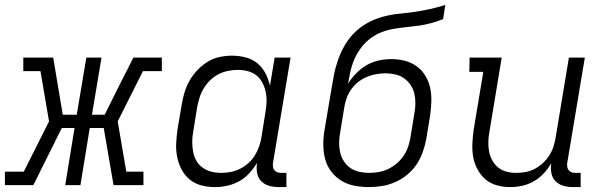

<svg xmlns="http://www.w3.org/2000/svg" viewBox="-53 -755 2473 783"><path d="M83 0H-33V-55H44L147 -260L112 -465H42V-520H164L203 -287H260L299 -520H361L322 -287H374L425 -390L491 -520H607V-465H530L427 -260L462 -55H532V0H410L370 -233H313L275 0H213L251 -233H199Z M824 8Q795 8 768 1Q741 -6 720.5 -23Q700 -40 687.5 -64Q675 -88 669.5 -115Q664 -142 665.5 -170.5Q667 -199 671 -228L688 -328Q692 -353 699.5 -378Q707 -403 720 -426Q733 -449 752 -469Q771 -489 793.5 -503Q816 -517 842 -522.5Q868 -528 893 -528Q921 -528 948.5 -521Q976 -514 996.5 -497Q1017 -480 1029.5 -456Q1042 -432 1048 -405L1067 -520H1132L1060 -89Q1059 -81 1060.5 -73.5Q1062 -66 1066.5 -60.5Q1071 -55 1078 -52.5Q1085 -50 1093 -50H1115V8H1083Q1063 8 1044 2.5Q1025 -3 1012 -16.5Q999 -30 995.5 -49.5Q992 -69 995 -89L996 -92Q982 -69 964 -49Q946 -29 922.5 -16Q899 -3 873.5 2.5Q848 8 824 8ZM848 -50Q868 -50 887 -53.5Q906 -57 924.5 -66Q943 -75 959 -89Q975 -103 985.5 -120Q996 -137 1003 -156Q1010 -175 1013 -194L1029 -294Q1033 -316 1034 -337Q1035 -358 1031 -378Q1027 -398 1018 -416Q1009 -434 994 -446.5Q979 -459 959 -464.5Q939 -470 918 -470Q898 -470 877.5 -466Q857 -462 838.5 -452.5Q820 -443 804.5 -428Q789 -413 778 -395Q767 -377 761 -357.5Q755 -338 751 -318L735 -218Q731 -198 731 -177Q731 -156 734.5 -136.5Q738 -117 747.5 -100Q757 -83 773 -71.5Q789 -60 808.5 -55Q828 -50 848 -50Z M1452 8Q1422 8 1393 2.5Q1364 -3 1340 -17.5Q1316 -32 1298.5 -54.5Q1281 -77 1273.5 -104.5Q1266 -132 1265.5 -162Q1265 -192 1270 -222L1298 -388Q1303 -419 1309 -450Q1315 -481 1326 -512Q1337 -543 1354 -572Q1371 -601 1395.5 -624.5Q1420 -648 1449.5 -663.5Q1479 -679 1511 -687.5Q1543 -696 1574.5 -699Q1606 -702 1637.5 -706.5Q1669 -711 1700.5 -718Q1732 -725 1763 -735L1754 -677Q1729 -667 1704.5 -660.5Q1680 -654 1655.5 -650.5Q1631 -647 1606 -644.5Q1581 -642 1556 -638Q1531 -634 1506.5 -625Q1482 -616 1460.5 -600.5Q1439 -585 1422.5 -564Q1406 -543 1395 -519.5Q1384 -496 1378 -471.5Q1372 -447 1368 -422L1366 -413Q1380 -436 1399.5 -456Q1419 -476 1442.5 -489.5Q1466 -503 1492 -508.5Q1518 -514 1543 -514Q1572 -514 1598.5 -507Q1625 -500 1646.5 -484.5Q1668 -469 1682 -445.5Q1696 -422 1701.5 -395.5Q1707 -369 1706 -340.5Q1705 -312 1701 -283L1685 -186Q1680 -160 1670.5 -133.5Q1661 -107 1645.5 -84Q1630 -61 1607.5 -42.5Q1585 -24 1559 -12.5Q1533 -1 1505.5 3.5Q1478 8 1452 8ZM1452 -50Q1472 -50 1492 -53.5Q1512 -57 1530.5 -66Q1549 -75 1565.5 -89Q1582 -103 1593.5 -120.5Q1605 -138 1611.5 -157Q1618 -176 1621 -196L1637 -293Q1641 -314 1641 -334.5Q1641 -355 1636.5 -374Q1632 -393 1621 -409Q1610 -425 1594.5 -436Q1579 -447 1559 -451.5Q1539 -456 1519 -456Q1500 -456 1480.5 -452.5Q1461 -449 1442 -441Q1423 -433 1407 -420Q1391 -407 1379 -390Q1367 -373 1360.5 -354.5Q1354 -336 1351 -317L1334 -213Q1330 -192 1330 -171.5Q1330 -151 1334.5 -132Q1339 -113 1350 -96.5Q1361 -80 1376.5 -69.5Q1392 -59 1412 -54.5Q1432 -50 1452 -50Z M2028 8Q1999 8 1972.5 0.5Q1946 -7 1926.5 -24Q1907 -41 1894 -65Q1881 -89 1876.5 -116Q1872 -143 1873.5 -171Q1875 -199 1879 -228L1918 -462H1861L1862 -520H1993L1943 -218Q1939 -198 1938.5 -177.5Q1938 -157 1941.5 -137.5Q1945 -118 1954.5 -101Q1964 -84 1978.5 -72Q1993 -60 2012.5 -55Q2032 -50 2052 -50Q2071 -50 2090.5 -53.5Q2110 -57 2128 -66.5Q2146 -76 2161 -90Q2176 -104 2187 -121Q2198 -138 2204 -157Q2210 -176 2213 -194L2267 -520H2332L2260 -89Q2259 -81 2260.5 -73.5Q2262 -66 2266.5 -60.5Q2271 -55 2278 -52.5Q2285 -50 2293 -50H2315V8H2283Q2263 8 2244 2.5Q2225 -3 2212 -16.5Q2199 -30 2195.5 -49.5Q2192 -69 2195 -89L2196 -91Q2183 -68 2165 -48.5Q2147 -29 2124.5 -16Q2102 -3 2077 2.5Q2052 8 2028 8Z"/></svg>

Font: Iosevka HT Light Extended
Style: Italic
Weight: 300
Width: 7
Italic angle: -9°
Monospace: yes
Designer: Belleve Invis
Foundry: Belleve Invis
Version: Version 32.3.0; ttfautohint (v1.8.4)